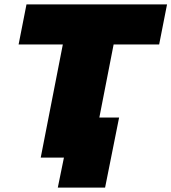

<svg xmlns="http://www.w3.org/2000/svg" viewBox="-20 -720 783 877"><path d="M166 0 267 -517H65L101 -700H743L707 -517H499L398 0ZM244 137 272 0H166L204 -183H524L460 137Z"/></svg>

Font: Argentum Sans Black
Style: Italic
Weight: 900
Italic angle: -11°
Designer: Julieta Ulanovsky (font), Cristiano Sobral (main changes and remaster)
Foundry: Julieta Ulanovsky (font), Cristiano Sobral (main changes and remaster)
Version: Version 2.007;June 15, 2022;FontCreator 14.0.0.2814 64-bit; 